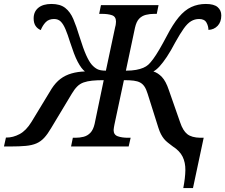

<svg xmlns="http://www.w3.org/2000/svg" viewBox="-75 -740 1138 970"><path d="M851 210Q861 158 861.5 119.5Q862 81 847.5 51.5Q833 22 797 -1Q784 -11 773 -19.5Q762 -28 753.5 -38.5Q745 -49 738 -62.5Q731 -76 725 -95L671 -266Q664 -289 655 -302.5Q646 -316 633 -323Q620 -330 600.5 -332.5Q581 -335 551 -335L503 -110Q502 -104 500.5 -96Q499 -88 499 -83Q499 -59 520 -51.5Q541 -44 572 -44H585L575 0H284L293 -44H306Q328 -44 347.5 -49Q367 -54 381.5 -69Q396 -84 403 -114L449 -335Q415 -335 390.5 -332.5Q366 -330 347.5 -323.5Q329 -317 315 -303Q301 -289 288 -267L184 -94Q166 -63 148.5 -44Q131 -25 109 -15.5Q87 -6 55.5 -3Q24 0 -21 0H-55L-45 -45H-42Q-9 -45 24 -62.5Q57 -80 84 -124L186 -292Q206 -323 230.5 -341.5Q255 -360 286.5 -369Q318 -378 354 -379Q345 -386 336 -398Q327 -410 317.5 -428Q308 -446 298.5 -471Q289 -496 279 -527Q267 -566 256 -592Q245 -618 232 -631Q219 -644 198 -644Q171 -644 155.5 -627.5Q140 -611 131 -588Q114 -595 104.5 -609.5Q95 -624 95 -647Q95 -681 118.5 -700.5Q142 -720 185 -720Q229 -720 254.5 -700Q280 -680 295.5 -643.5Q311 -607 326 -557Q346 -493 360.5 -461Q375 -429 388 -414Q401 -399 416 -391Q431 -383 460 -383L507 -604Q509 -610 510 -618.5Q511 -627 511 -631Q511 -656 491 -663Q471 -670 439 -670H426L435 -714H726L717 -670H704Q682 -670 662 -665Q642 -660 628 -645.5Q614 -631 607 -600L561 -383Q591 -383 612.5 -387Q634 -391 649 -397.5Q664 -404 674 -413Q685 -423 699 -442Q713 -461 730 -490Q747 -519 767 -557Q798 -617 828 -653Q858 -689 891.5 -704.5Q925 -720 965 -720Q1006 -720 1024.5 -704Q1043 -688 1043 -662Q1043 -629 1024.5 -609.5Q1006 -590 978 -589Q978 -608 968 -626Q958 -644 931 -644Q909 -644 890.5 -633Q872 -622 853.5 -596Q835 -570 811 -527Q788 -483 768 -453Q748 -423 731.5 -405Q715 -387 700 -379Q723 -372 743 -351Q763 -330 778 -285L835 -122Q849 -80 871 -62.5Q893 -45 936 -44H954L900 210Z"/></svg>

Font: ET Text
Style: Italic
Weight: 470
Italic angle: -12°
Designer: Monotype Design Team
Foundry: Monotype Imaging Inc.
Version: Version 2.009